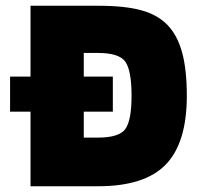

<svg xmlns="http://www.w3.org/2000/svg" viewBox="-20 -647 690 667"><path d="M15 -259V-381H86V-627H321Q415 -627 472 -611Q529 -595 563 -559Q597 -523 613 -463.5Q629 -404 629 -314Q629 -151 556 -75.5Q483 0 321 0H86V-259ZM372 -381V-259H271V-169H321Q394 -169 415.5 -199Q437 -229 437 -314Q437 -402 415.5 -432.5Q394 -463 321 -463H271V-381Z"/></svg>

Font: Blinker ExtraBold
Style: Regular
Weight: 800
Designer: Juergen Huber
Foundry: supertype
Version: Version 1.017;hotconv 1.0.117;makeotfexe 2.5.65602